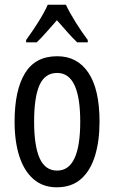

<svg xmlns="http://www.w3.org/2000/svg" viewBox="-20 -786 485 816"><path d="M403 -269Q403 -186 383.5 -123Q364 -60 324 -25Q284 10 221 10Q162 10 122 -25Q82 -60 62 -122.5Q42 -185 42 -269Q42 -402 86 -474.5Q130 -547 223 -547Q309 -547 356 -476.5Q403 -406 403 -269ZM125 -269Q125 -166 148.5 -113.5Q172 -61 223 -61Q321 -61 321 -269Q321 -476 223 -476Q171 -476 148 -424.5Q125 -373 125 -269ZM260 -766Q276 -732 302 -690.5Q328 -649 353 -616V-606H308Q287 -626 266 -650Q245 -674 222 -700Q199 -674 176.5 -648.5Q154 -623 136 -606H91V-616Q118 -653 143.5 -693.5Q169 -734 183 -766Z"/></svg>

Font: Noto Sans Malayalam ExtraCondensed
Style: Regular
Weight: 400
Width: 2
Designer: Jelle Bosma - Monotype Design Team
Foundry: Monotype Imaging Inc.
Version: Version 2.104; ttfautohint (v1.8.4.7-5d5b)